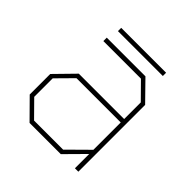

<svg xmlns="http://www.w3.org/2000/svg" viewBox="-159 -737 874 874"><g transform="rotate(45 277.5 -300.5)"><path d="M140 -580V-601H429V-580ZM151 0 60 -92V-224L151 -317H443V-424L367 -501H125V-523H374L465 -430V0H443V-92L352 0ZM158 -22H345L443 -119V-295H158L82 -218V-99Z"/></g></svg>

Font: Tomorrow Thin
Style: Regular
Weight: 250
Designer: Tony de Marco, Monica Rizzolli
Foundry: Just in Type
Version: Version 2.002